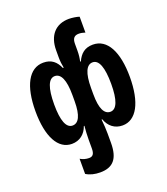

<svg xmlns="http://www.w3.org/2000/svg" viewBox="-178 -892 1096 1263"><g transform="rotate(-20 370.5 -260.0)"><path d="M304 250C392 250 436 204 436 91V26C436 -5 434 -35 430 -74H435C453 -22 493 10 548 10C644 10 701 -95 701 -274C701 -450 645 -557 544 -557C487 -557 455 -528 433 -480H428C433 -503 436 -524 436 -555V-602C436 -639 450 -656 482 -656C496 -656 511 -653 526 -648V-759C510 -765 476 -770 454 -770C360 -770 305 -707 305 -604V-555C305 -526 308 -503 313 -480H307C286 -528 254 -557 197 -557C96 -557 40 -450 40 -274C40 -95 97 10 193 10C248 10 288 -22 306 -74H310C307 -40 305 -10 305 22V83C305 121 293 136 267 136C245 136 225 130 206 119V225C233 242 267 250 304 250ZM238 -102C194 -102 171 -160 171 -273C171 -389 194 -448 238 -448C281 -448 305 -397 305 -292V-249C305 -147 280 -102 238 -102ZM503 -102C461 -102 436 -147 436 -249V-292C436 -397 460 -448 503 -448C547 -448 570 -389 570 -273C570 -160 547 -102 503 -102Z"/></g></svg>

Font: Noto Sans Georgian ExtraCondensed Bold
Style: Regular
Weight: 700
Width: 2
Designer: Monotype Design Team, Akaki Razmadze
Foundry: Google LLC
Version: Version 2.005